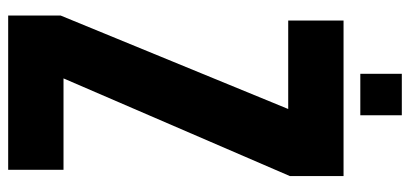

<svg xmlns="http://www.w3.org/2000/svg" viewBox="-280 -698 979 458"><g transform="rotate(90 209.0 -469.5)"><path d="M17.5 0V-125L240.5 -668H29.5V-800H400.5V-672L167.5 -132H385.5V0ZM156.5 -840V-939H255.5V-840Z"/></g></svg>

Font: Big Shoulders Display Thin Black
Style: Regular
Weight: 900
Version: Version 2.002